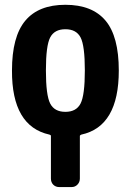

<svg xmlns="http://www.w3.org/2000/svg" viewBox="-20 -550 540 790"><path d="M186.5 -124Q204.1 -89.8 249 -89.8Q293.9 -89.8 311.5 -124Q329.1 -158.2 329.1 -260.3Q329.1 -362.3 311.5 -396Q293.9 -429.7 249 -429.7Q204.1 -429.7 186.5 -396Q168.9 -362.3 168.9 -260.3Q168.9 -158.2 186.5 -124ZM468.8 -259.8Q468.8 -29.3 314.5 3.9Q309.6 5.9 308.6 8.8V184.6Q308.6 199.2 298.8 209.5Q289.1 219.7 274.4 219.7H223.6Q209 219.7 199.2 210Q189.5 200.2 189.5 184.6V8.8Q189.5 5.9 183.6 3.9Q28.3 -30.3 29.3 -259.8Q29.3 -399.4 84 -464.8Q138.7 -530.3 249 -530.3Q359.4 -530.3 414.1 -465.3Q468.8 -400.4 468.8 -259.8Z"/></svg>

Font: Rounded-L Mgen+ 1mn bold
Style: Bold
Weight: 700
Designer: [Source Han Sans]
Ryoko NISHIZUKA  (kana & ideographs); Paul D. Hunt (Latin, Greek & Cyrillic); Wenlong ZHANG  (bopomofo
Version: Version 1.059.20150602